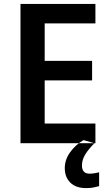

<svg xmlns="http://www.w3.org/2000/svg" viewBox="-20 -734 562 984"><path d="M469 0H85V-714H469V-614H209V-422H452V-322H209V-101H469ZM400 114Q400 86 416 59Q432 32 464 0L408 -16Q368 7 340 45.5Q312 84 312 127Q312 174 340.5 202Q369 230 421 230Q443 230 458.5 227Q474 224 488 220V149Q480 151 466.5 153.5Q453 156 439 156Q400 156 400 114Z"/></svg>

Font: Noto Sans Display Medium
Style: Regular
Weight: 500
Designer: Monotype Design Team
Foundry: Monotype Imaging Inc.
Version: Version 1.900